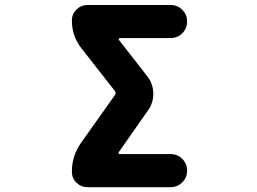

<svg xmlns="http://www.w3.org/2000/svg" viewBox="-20 -776 1040 776"><path d="M334 -19.5Q307.6 -19.5 289.1 -37.6Q270.5 -55.7 270.5 -82Q270.5 -145.5 306.6 -197.3L444.3 -391.6Q450.2 -400.4 444.3 -408.2L309.6 -580.1Q270.5 -629.9 270.5 -693.4Q270.5 -718.8 289.1 -737.3Q307.6 -755.9 334 -755.9H668.9Q697.3 -755.9 716.8 -736.3Q736.3 -716.8 736.3 -689Q736.3 -661.1 716.8 -641.6Q697.3 -622.1 668.9 -622.1H464.8Q461.9 -622.1 460.4 -619.6Q459 -617.2 460.9 -614.3L575.2 -467.8Q599.6 -436.5 599.6 -396.5Q599.6 -360.4 579.1 -331.1L460 -161.1Q458 -159.2 459.5 -156.2Q460.9 -153.3 463.9 -153.3H668.9Q697.3 -153.3 716.8 -133.8Q736.3 -114.3 736.3 -86.4Q736.3 -58.6 716.8 -39.1Q697.3 -19.5 668.9 -19.5Z"/></svg>

Font: Rounded-X Mgen+ 2m bold
Style: Bold
Weight: 700
Designer: [Source Han Sans]
Ryoko NISHIZUKA  (kana & ideographs); Paul D. Hunt (Latin, Greek & Cyrillic); Wenlong ZHANG  (bopomofo
Version: Version 1.059.20150602